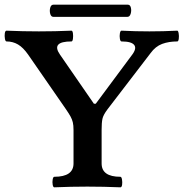

<svg xmlns="http://www.w3.org/2000/svg" viewBox="-36 -797 784 820"><path d="M196 3Q191 3 189 -8Q187 -19 189 -30.5Q191 -42 196 -42Q278 -42 278 -99V-241Q278 -262 275 -274.5Q272 -287 265.5 -299Q259 -311 246 -330L84 -564Q63 -594 41 -607Q19 -620 -8 -620Q-13 -620 -15 -631.5Q-17 -643 -15.5 -654.5Q-14 -666 -8 -666Q62 -663 130 -663Q199 -663 269 -666Q274 -666 275.5 -654.5Q277 -643 275.5 -631.5Q274 -620 269 -620Q181 -620 220 -564L365 -354H373L526 -560Q549 -589 537.5 -604.5Q526 -620 483 -620Q478 -620 476 -631.5Q474 -643 476 -654.5Q478 -666 483 -666Q543 -663 602 -663Q660 -663 721 -666Q725 -666 727 -654.5Q729 -643 727.5 -631.5Q726 -620 721 -620Q685 -620 656.5 -609.5Q628 -599 607 -570L423 -330Q405 -306 401.5 -289.5Q398 -273 398 -243V-99Q398 -42 478 -42Q483 -42 485 -30.5Q487 -19 485.5 -8Q484 3 478 3Q407 0 337 0Q267 0 196 3ZM192 -725Q182 -725 178.5 -738Q175 -751 178.5 -764Q182 -777 192 -777H510Q520 -777 523 -764Q526 -751 522 -738Q518 -725 508 -725Z"/></svg>

Font: Junicode SmExp
Style: Bold
Weight: 700
Width: 6
Designer: Peter S. Baker
Version: Version 2.205; ttfautohint (v1.8.4)